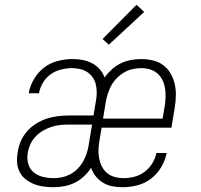

<svg xmlns="http://www.w3.org/2000/svg" viewBox="-20 -775 840 803"><path d="M203 8Q182 8 161 5Q140 2 121.5 -5.5Q103 -13 87 -25.5Q71 -38 62 -56Q53 -74 51.5 -95Q50 -116 54 -138Q57 -161 66.5 -183.5Q76 -206 92.5 -225Q109 -244 130.5 -257.5Q152 -271 174.5 -278.5Q197 -286 220.5 -289Q244 -292 267 -292H371L382 -358Q385 -375 384.5 -392Q384 -409 380 -424.5Q376 -440 366.5 -453Q357 -466 343.5 -474.5Q330 -483 313.5 -486.5Q297 -490 280 -490Q258 -490 234.5 -484Q211 -478 191.5 -464Q172 -450 159.5 -429Q147 -408 143 -385H100Q105 -415 122 -444Q139 -473 164.5 -492.5Q190 -512 221.5 -520Q253 -528 283 -528Q305 -528 326 -524Q347 -520 365 -510.5Q383 -501 397 -485.5Q411 -470 417 -451Q431 -470 448.5 -485.5Q466 -501 486 -510.5Q506 -520 527.5 -524Q549 -528 570 -528Q595 -528 619 -522.5Q643 -517 662 -503Q681 -489 693 -468.5Q705 -448 710.5 -424.5Q716 -401 715.5 -376Q715 -351 711 -326L697 -241H405L396 -188Q393 -169 392 -150Q391 -131 394.5 -113Q398 -95 406 -79Q414 -63 427.5 -51.5Q441 -40 459.5 -35Q478 -30 497 -30Q519 -30 542.5 -36Q566 -42 585 -56.5Q604 -71 617 -92Q630 -113 634 -135H677Q671 -105 654.5 -76.5Q638 -48 612 -28Q586 -8 554.5 0Q523 8 493 8Q471 8 450 4Q429 0 411.5 -10.5Q394 -21 381 -37Q368 -53 361 -73Q348 -53 330 -36.5Q312 -20 291 -10Q270 0 247.5 4Q225 8 203 8ZM411 -279H660L669 -332Q672 -351 672.5 -370Q673 -389 670 -407Q667 -425 659 -441Q651 -457 637.5 -468.5Q624 -480 606.5 -485Q589 -490 570 -490Q552 -490 534 -486Q516 -482 499 -472Q482 -462 468 -447.5Q454 -433 445 -416.5Q436 -400 430.5 -382Q425 -364 422 -346ZM204 -30Q221 -30 238.5 -33.5Q256 -37 272.5 -45.5Q289 -54 302.5 -67Q316 -80 325.5 -96Q335 -112 341 -129Q347 -146 350 -163L365 -254H267Q249 -254 230.5 -252Q212 -250 194 -244Q176 -238 159 -228Q142 -218 128.5 -203.5Q115 -189 107 -171.5Q99 -154 96 -135Q92 -112 98 -90Q104 -68 120.5 -54.5Q137 -41 159 -35.5Q181 -30 204 -30ZM435 -588 409 -612 551 -755 583 -725Z"/></svg>

Font: Iosevka Aile XLt Obl
Style: Regular
Weight: 200
Italic angle: -9°
Designer: Belleve Invis
Foundry: Belleve Invis
Version: Version 31.1.0; ttfautohint (v1.8.4)